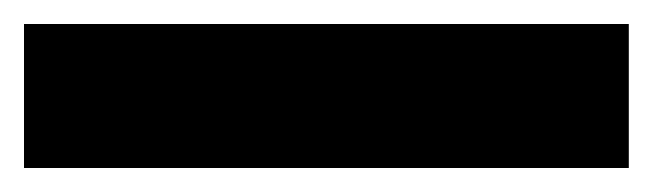

<svg xmlns="http://www.w3.org/2000/svg" viewBox="-23 -993 544 160"><path d="M501 -853H-3V-973H501Z"/></svg>

Font: Noto Sans Telugu UI SemiCondensed Black
Style: Regular
Weight: 900
Width: 4
Designer: Jelle Bosma - Monotype Design Team
Foundry: Monotype Imaging Inc.
Version: Version 2.005; ttfautohint (v1.8.4.7-5d5b)